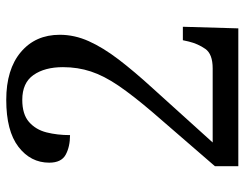

<svg xmlns="http://www.w3.org/2000/svg" viewBox="-102 -662 764 599"><g transform="rotate(-90 279.5 -362.0)"><path d="M61 0V-73L228 -266Q281 -328 312 -373.5Q343 -419 356.5 -460Q370 -501 370 -547Q370 -604 345.5 -639Q321 -674 268 -674Q223 -674 199 -653Q175 -632 166.5 -598.5Q158 -565 158 -525Q122 -525 97 -538.5Q72 -552 72 -590Q72 -648 121.5 -686Q171 -724 268 -724Q363 -724 417 -678.5Q471 -633 471 -557Q471 -511 451 -466.5Q431 -422 394 -373.5Q357 -325 304 -267L135 -80H366Q411 -80 427 -103Q443 -126 450 -155L454 -173H496L491 0Z"/></g></svg>

Font: Noto Serif Khojki
Style: Regular
Weight: 400
Designer: Juan Bruce
Version: Version 2.002